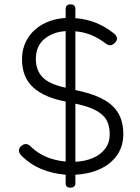

<svg xmlns="http://www.w3.org/2000/svg" viewBox="-20 -797 648 889"><path d="M306 72Q284 72 284 52V12Q222 7 169 -15.5Q116 -38 76 -80Q66 -92 68 -104Q70 -116 81 -123Q103 -140 125 -116Q186 -58 284 -49V-327Q186 -345 134 -392Q82 -439 82 -522Q82 -576 107.5 -618Q133 -660 178.5 -685Q224 -710 284 -714V-755Q284 -767 290.5 -772Q297 -777 306 -777Q329 -777 329 -755V-713Q381 -709 425 -691Q469 -673 509 -641Q534 -618 510 -597Q490 -577 465 -599Q434 -622 400.5 -635.5Q367 -649 329 -652V-380Q448 -356 499.5 -308Q551 -260 551 -177Q551 -120 522 -78.5Q493 -37 442.5 -14Q392 9 329 12V52Q329 62 322.5 67Q316 72 306 72ZM329 -48Q372 -50 408 -64.5Q444 -79 466 -107Q488 -135 488 -176Q488 -210 476 -236Q464 -262 430 -282.5Q396 -303 329 -317ZM284 -391V-653Q224 -649 185 -616Q146 -583 146 -524Q146 -472 177 -439.5Q208 -407 284 -391Z"/></svg>

Font: Zen Maru Gothic
Style: Regular
Weight: 400
Designer: Yoshimichi Ohira
Foundry: Positype
Version: Version 1.002